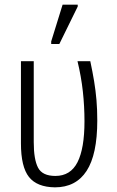

<svg xmlns="http://www.w3.org/2000/svg" viewBox="-20 -795 501 825"><path d="M216 10Q139 9 104.5 -34.5Q70 -78 70 -179V-532H125V-184Q125 -110 143.5 -74.5Q162 -39 218 -39Q283 -39 313 -98Q343 -157 343 -274Q343 -338 336 -402Q329 -466 313 -532H368Q378 -485 384.5 -445.5Q391 -406 394.5 -365.5Q398 -325 398 -277Q398 -131 352 -60.5Q306 10 216 10ZM200 -606V-617L249 -775H314V-767L235 -606Z"/></svg>

Font: Noto Sans Condensed Light
Style: Regular
Weight: 300
Width: 3
Designer: Monotype Design Team
Foundry: Monotype Imaging Inc.
Version: Version 2.013; ttfautohint (v1.8.4.7-5d5b)